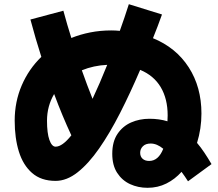

<svg xmlns="http://www.w3.org/2000/svg" viewBox="-20 -836 1040 915"><path d="M988 -54 876 28Q868 16 860.5 4.5Q853 -7 845 -17Q814 18 773 38.5Q732 59 683 59Q638 59 600 41.5Q562 24 538.5 -12Q515 -48 515 -103Q515 -161 540 -198Q565 -235 605 -252.5Q645 -270 692 -270Q739 -270 778 -258Q779 -272 779 -286Q779 -365 746 -420.5Q713 -476 648 -503Q601 -393 552 -297Q503 -201 452.5 -128.5Q402 -56 350 -15Q298 26 245 26Q176 26 133 -11.5Q90 -49 70 -113.5Q50 -178 50 -261Q50 -351 83.5 -429Q117 -507 177 -565Q150 -649 125 -743L282 -785Q300 -718 320 -655Q362 -672 410 -681.5Q458 -691 510 -691Q531 -691 551 -689Q573 -750 594 -816L752 -767Q742 -738 731 -710Q720 -682 709 -654Q819 -609 879.5 -515Q940 -421 940 -295Q940 -223 919 -155Q937 -134 954 -108.5Q971 -83 988 -54ZM370 -501Q395 -430 421 -365Q455 -437 491 -527Q426 -524 370 -501ZM204 -261Q204 -201 215.5 -169Q227 -137 245 -137Q277 -137 320 -191Q277 -283 238 -388Q204 -330 204 -261ZM648 -108Q648 -90 659.5 -79.5Q671 -69 691 -69Q735 -69 758 -127Q728 -152 698 -152Q674 -152 661 -139Q648 -126 648 -108Z"/></svg>

Font: Murecho ExtraBold
Style: Regular
Weight: 800
Designer: Neil Summerour
Foundry: Positype
Version: Version 1.010; ttfautohint (v1.8.3)